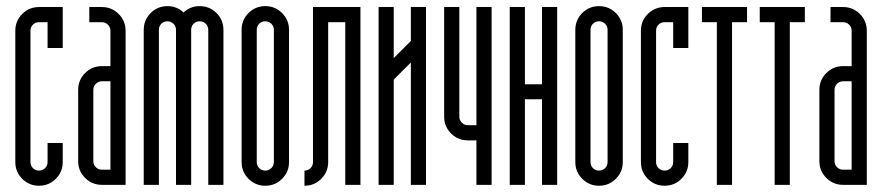

<svg xmlns="http://www.w3.org/2000/svg" viewBox="-20 -594 2835 617"><path d="M105.4 -522.7Q93.7 -522.7 85.8 -514.8Q77.9 -506.9 77.9 -495.2V-73.3Q77.9 -61.6 85.8 -53.7Q93.7 -45.8 105.4 -45.8Q116.6 -45.8 124.7 -53.7Q132.9 -61.6 132.9 -73.3V-134.5H181.6V-73.3Q181.6 -41.6 159.3 -19.4Q137 2.9 105.4 2.9Q73.7 2.9 51.4 -19.4Q29.2 -41.6 29.2 -73.3V-495.2Q29.2 -526.9 51.4 -549.1Q73.7 -571.4 105.4 -571.4H181.6V-439.8H132.9V-522.7Z M334.9 -332.8H307.4Q296.1 -332.8 288 -324.7Q279.9 -316.5 279.9 -305.3V-76.2Q279.9 -64.6 288 -56.6Q296.1 -48.7 307.4 -48.7H334.9ZM307.4 -571.4Q339 -571.4 361.3 -549.1Q383.6 -526.9 383.6 -495.2V0H307.4Q275.7 0 253.4 -22.3Q231.2 -44.6 231.2 -76.2V-305.3Q231.2 -336.9 253.4 -359.2Q275.7 -381.5 307.4 -381.5H334.9V-495.2Q334.9 -506.9 326.7 -514.8Q318.6 -522.7 307.4 -522.7H267V-571.4Z M490.6 0H441.9Q441.9 0 441.9 -498.1Q441.9 -529.8 464.2 -552.1Q486.5 -574.3 518.1 -574.3Q548.5 -574.3 569.8 -553.9Q591.4 -574.3 621.8 -574.3Q653.5 -574.3 675.8 -552.1Q698 -529.8 698 -498.1V0H649.3V-498.1Q649.3 -509.8 641.2 -517.7Q633.1 -525.6 621.8 -525.6Q610.2 -525.6 602.2 -517.7Q594.3 -509.8 594.3 -498.1V0H545.6V-498.1Q545.6 -509.8 537.5 -517.7Q529.4 -525.6 518.1 -525.6Q506.5 -525.6 498.5 -517.7Q490.6 -509.8 490.6 -498.1Z M860.1 -498.1Q860.1 -509.8 851.9 -517.7Q843.8 -525.6 832.6 -525.6Q820.9 -525.6 813 -517.7Q805.1 -509.8 805.1 -498.1V-73.3Q805.1 -61.6 813 -53.7Q820.9 -45.8 832.6 -45.8Q843.8 -45.8 851.9 -53.7Q860.1 -61.6 860.1 -73.3ZM756.4 -498.1Q756.4 -529.8 778.6 -552.1Q800.9 -574.3 832.6 -574.3Q864.2 -574.3 886.5 -552.1Q908.8 -529.8 908.8 -498.1V-73.3Q908.8 -41.6 886.5 -19.4Q864.2 2.9 832.6 2.9Q800.9 2.9 778.6 -19.4Q756.4 -41.6 756.4 -73.3Z M1034.6 -73.3Q1034.6 -41.6 1012.3 -19.4Q990 2.9 958.4 2.9V-45.8Q970 -45.8 977.9 -53.7Q985.8 -61.6 985.8 -73.3V-571.4H1138.3V0H1089.5V-522.7H1034.6Z M1349 0H1300.3V-393.2L1245.3 -338.2V0H1196.6Q1196.6 0 1196.6 -571.4H1245.3V-407.3L1300.3 -462.3V-571.4H1349Q1349 -571.4 1349 0Z M1456.1 -571.4V-219.1Q1456.1 -207.8 1464.2 -199.7Q1472.3 -191.6 1483.5 -191.6H1511V-571.4H1559.8V0H1511V-142.9H1483.5Q1451.9 -142.9 1429.6 -165.1Q1407.3 -187.4 1407.3 -219.1V-571.4Z M1666.8 -274.9V0H1618.1V-571.4H1666.8V-323.2H1721.8V-571.4H1770.5Q1770.5 -571.4 1770.5 0H1721.8V-274.9Q1721.8 -274.9 1666.8 -274.9Z M1932.5 -498.1Q1932.5 -509.8 1924.4 -517.7Q1916.3 -525.6 1905 -525.6Q1893.4 -525.6 1885.5 -517.7Q1877.6 -509.8 1877.6 -498.1V-73.3Q1877.6 -61.6 1885.5 -53.7Q1893.4 -45.8 1905 -45.8Q1916.3 -45.8 1924.4 -53.7Q1932.5 -61.6 1932.5 -73.3ZM1828.8 -498.1Q1828.8 -529.8 1851.1 -552.1Q1873.4 -574.3 1905 -574.3Q1936.7 -574.3 1959 -552.1Q1981.3 -529.8 1981.3 -498.1V-73.3Q1981.3 -41.6 1959 -19.4Q1936.7 2.9 1905 2.9Q1873.4 2.9 1851.1 -19.4Q1828.8 -41.6 1828.8 -73.3Z M2115.8 -522.7Q2104.1 -522.7 2096.2 -514.8Q2088.3 -506.9 2088.3 -495.2V-73.3Q2088.3 -61.6 2096.2 -53.7Q2104.1 -45.8 2115.8 -45.8Q2127 -45.8 2135.2 -53.7Q2143.3 -61.6 2143.3 -73.3V-134.5H2192V-73.3Q2192 -41.6 2169.7 -19.4Q2147.4 2.9 2115.8 2.9Q2084.1 2.9 2061.8 -19.4Q2039.6 -41.6 2039.6 -73.3V-495.2Q2039.6 -526.9 2061.8 -549.1Q2084.1 -571.4 2115.8 -571.4H2192V-439.8H2143.3V-522.7Z M2235.7 -571.4H2380.7V-522.7H2332.4V0H2283.6V-522.7H2235.7Z M2421.5 -571.4H2566.4V-522.7H2518.1V0H2469.4V-522.7H2421.5Z M2716.8 -332.8H2689.3Q2678.1 -332.8 2669.9 -324.7Q2661.8 -316.5 2661.8 -305.3V-76.2Q2661.8 -64.6 2669.9 -56.6Q2678.1 -48.7 2689.3 -48.7H2716.8ZM2689.3 -571.4Q2720.9 -571.4 2743.2 -549.1Q2765.5 -526.9 2765.5 -495.2V0H2689.3Q2657.6 0 2635.4 -22.3Q2613.1 -44.6 2613.1 -76.2V-305.3Q2613.1 -336.9 2635.4 -359.2Q2657.6 -381.5 2689.3 -381.5H2716.8V-495.2Q2716.8 -506.9 2708.7 -514.8Q2700.5 -522.7 2689.3 -522.7H2648.9V-571.4Z"/></svg>

Font: Marapfhont
Style: Book
Weight: 400
Version: Version 0.15